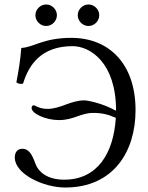

<svg xmlns="http://www.w3.org/2000/svg" viewBox="-20 -827 662 857"><path d="M327 -759C327 -733 349 -711 375 -711C401 -711 423 -733 423 -759C423 -785 401 -807 375 -807C349 -807 327 -785 327 -759ZM138 -759C138 -733 160 -711 186 -711C212 -711 234 -733 234 -759C234 -785 212 -807 186 -807C160 -807 138 -785 138 -759ZM271 10C486 10 585 -150 585 -335C585 -544 465 -658 299 -658C172 -658 132 -616 75 -613C71 -559 63 -511 53 -459C62 -453.3 72.2 -450.6 83 -454C109 -540 166 -621 304 -621C383 -621 498 -547 498 -334L497 -333C436 -367 370 -379 357 -379C294 -379 251 -341 192 -341C154 -341 138 -357 130 -357C126 -357 121 -353 121 -345C121 -320 184 -291 243 -291C310 -291 339 -323 397 -323C435 -323 464 -316 497 -301C487 -143 415 -25 267 -25C191 -25 151 -59 137 -99C124 -136 109 -163 80 -163C55 -163 46 -144 46 -124C46 -50 174 10 271 10Z"/></svg>

Font: Libertinus Serif Display
Style: Regular
Weight: 400
Designer: Philipp H. Poll
Foundry: Khaled Hosny
Version: Version 6.1